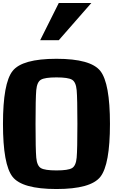

<svg xmlns="http://www.w3.org/2000/svg" viewBox="-20 -1270 884 1290"><path d="M500 -437.5Q500 -609.4 495.1 -664.1Q490.2 -718.8 463.9 -734.4Q437.5 -750 359.4 -750Q281.2 -750 254.9 -734.4Q228.5 -718.8 223.6 -664.1Q218.8 -609.4 218.8 -437.5Q218.8 -265.6 223.6 -210.9Q228.5 -156.2 254.9 -140.6Q281.2 -125 359.4 -125Q437.5 -125 463.9 -140.6Q490.2 -156.2 495.1 -210.9Q500 -265.6 500 -437.5ZM718.8 -437.5Q718.8 -164.1 654.3 -82Q589.8 0 359.4 0Q128.9 0 64.5 -82Q0 -164.1 0 -437.5Q0 -710.9 64.5 -793Q128.9 -875 359.4 -875Q589.8 -875 654.3 -793Q718.8 -710.9 718.8 -437.5ZM375 -1000H250L375 -1250H593.8Z"/></svg>

Font: CraftyPE
Style: Regular
Weight: 400
Designer: Erek Butcher
Foundry: Haunted Coop
Version: Version 0.018;April 4, 2024;FontCreator 15.0.0.2962 64-bit